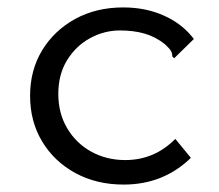

<svg xmlns="http://www.w3.org/2000/svg" viewBox="-20 -486 590 517"><path d="M313 11Q240 11 183 -20Q126 -51 93.5 -105Q61 -159 61 -228Q61 -297 93.5 -350.5Q126 -404 182.5 -435Q239 -466 312 -466Q373 -466 422.5 -443.5Q472 -421 502 -381L456 -336L449 -329L444 -334Q444 -342 440.5 -348.5Q437 -355 424 -367Q399 -387 369.5 -395.5Q340 -404 303 -404Q261 -404 223 -383.5Q185 -363 161 -324.5Q137 -286 137 -233Q137 -181 161 -140.5Q185 -100 226 -77.5Q267 -55 317 -55Q396 -55 452 -112L494 -61Q420 11 313 11Z"/></svg>

Font: Inconsolata SemiExpanded
Style: Regular
Weight: 400
Width: 6
Monospace: yes
Designer: Raph Levien, Cyreal, Brenton Simpson
Foundry: Raph Levien, Cyreal, Google
Version: Version 3.000; ttfautohint (v1.8.2.53-6de2)